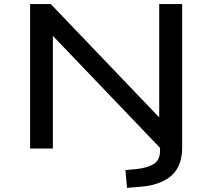

<svg xmlns="http://www.w3.org/2000/svg" viewBox="-20 -725 1036 937"><path d="M600 192 592 105 647 100Q701 94 731 75Q761 56 761 10V-58L769 5L238 -550V0H127V-705H228L758 -151H757V-705H869V-5Q869 26 862.5 53Q856 80 841.5 103Q827 126 803 143Q779 160 743 172Q707 184 658 187Z"/></svg>

Font: Nunito Sans 7pt Expanded Medium
Style: Regular
Weight: 500
Width: 7
Designer: Vernon Adams
Foundry: Vernon Adams
Version: Version 3.101;gftools[0.9.27]